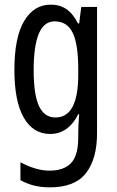

<svg xmlns="http://www.w3.org/2000/svg" viewBox="-20 -567 502 827"><path d="M199 -547Q237 -547 265.5 -528Q294 -509 316 -466H321L330 -537H398V6Q398 118 350 179Q302 240 195 240Q158 240 127.5 232.5Q97 225 68 209V132Q136 168 193 168Q255 168 286 135.5Q317 103 317 25V9Q317 -8 318 -29.5Q319 -51 321 -75H317Q274 10 196 10Q123 10 82.5 -60Q42 -130 42 -266Q42 -406 84 -476.5Q126 -547 199 -547ZM216 -475Q169 -475 147 -421.5Q125 -368 125 -265Q125 -159 148 -110Q171 -61 219 -61Q317 -61 317 -245V-270Q317 -377 293 -426Q269 -475 216 -475Z"/></svg>

Font: Noto Sans Georgian ExtraCondensed
Style: Regular
Weight: 400
Width: 2
Designer: Monotype Design Team, Akaki Razmadze
Foundry: Google LLC
Version: Version 2.005; ttfautohint (v1.8.4.7-5d5b)